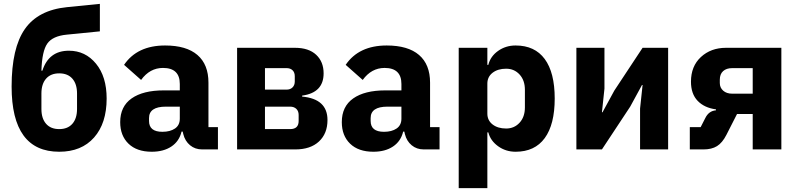

<svg xmlns="http://www.w3.org/2000/svg" viewBox="-20 -772 4126 992"><path d="M286 12Q40 12 40 -325Q40 -524 108.5 -622Q177 -720 326 -735L496 -752V-610L325 -593Q252 -586 224.5 -547Q197 -508 194 -407H199Q232 -510 336 -510Q421 -510 476 -443Q531 -376 531 -263Q531 -135 466 -61.5Q401 12 286 12ZM378 -209V-289Q378 -338 354 -365.5Q330 -393 286 -393Q242 -393 218 -365.5Q194 -338 194 -289V-209Q194 -160 218 -132.5Q242 -105 286 -105Q330 -105 354 -132.5Q378 -160 378 -209Z M764 12Q687 12 644 -29.5Q601 -71 601 -141Q601 -222 660 -263.5Q719 -305 826 -305H909V-338Q909 -421 822 -421Q754 -421 709 -359L621 -437Q689 -537 833 -537Q943 -537 1000 -488Q1057 -439 1057 -345V-115H1106V0H1024Q988 0 962 -21.5Q936 -43 927 -79L924 -92H918Q906 -42 865.5 -15Q825 12 764 12ZM819 -91Q859 -91 884 -108Q909 -125 909 -159V-221H837Q750 -221 750 -162V-147Q750 -91 819 -91Z M1205 0V-525H1504Q1575 -525 1613.5 -489Q1652 -453 1652 -393Q1652 -293 1541 -278V-273Q1672 -261 1672 -152Q1672 -82 1628 -41Q1584 0 1506 0ZM1349 -309H1461Q1480 -309 1491.5 -320.5Q1503 -332 1503 -351V-378Q1503 -398 1491.5 -409Q1480 -420 1461 -420H1349ZM1349 -105H1479Q1523 -105 1523 -147V-178Q1523 -198 1511 -209.5Q1499 -221 1479 -221H1349Z M1909 12Q1832 12 1789 -29.5Q1746 -71 1746 -141Q1746 -222 1805 -263.5Q1864 -305 1971 -305H2054V-338Q2054 -421 1967 -421Q1899 -421 1854 -359L1766 -437Q1834 -537 1978 -537Q2088 -537 2145 -488Q2202 -439 2202 -345V-115H2251V0H2169Q2133 0 2107 -21.5Q2081 -43 2072 -79L2069 -92H2063Q2051 -42 2010.5 -15Q1970 12 1909 12ZM1964 -91Q2004 -91 2029 -108Q2054 -125 2054 -159V-221H1982Q1895 -221 1895 -162V-147Q1895 -91 1964 -91Z M2350 200V-525H2498V-437H2503Q2514 -481 2553.5 -509Q2593 -537 2644 -537Q2743 -537 2794.5 -467Q2846 -397 2846 -263Q2846 -129 2794.5 -58.5Q2743 12 2644 12Q2593 12 2553.5 -16.5Q2514 -45 2503 -88H2498V200ZM2595 -108Q2637 -108 2664.5 -138Q2692 -168 2692 -217V-308Q2692 -357 2664.5 -387Q2637 -417 2595 -417Q2552 -417 2525 -396Q2498 -375 2498 -340V-185Q2498 -150 2525 -129Q2552 -108 2595 -108Z M2958 0V-525H3103V-314L3090 -192H3093L3154 -304L3300 -525H3432V0H3287V-211L3300 -333H3297L3236 -221L3090 0Z M3544 0V-115H3600L3624 -162Q3642 -199 3679 -202V-207Q3619 -215 3584.5 -251Q3550 -287 3550 -350Q3550 -430 3601.5 -477.5Q3653 -525 3731 -525H4017V0H3869V-183H3788L3733 -75Q3712 -34 3684.5 -17Q3657 0 3615 0ZM3763 -288H3869V-420H3763Q3733 -420 3716 -404.5Q3699 -389 3699 -360V-343Q3699 -319 3716.5 -303.5Q3734 -288 3763 -288Z"/></svg>

Font: Anuphan
Style: Bold
Weight: 700
Designer: Mike Abbink, Paul van der Laan, Pieter van Rosmalen, Mint Tantisuwanna
Foundry: Bold Monday; Cadson Demak
Version: Version 3.002;hotconv 1.0.109;makeotfexe 2.5.65596